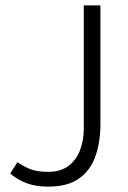

<svg xmlns="http://www.w3.org/2000/svg" viewBox="-20 -687 476 715"><path d="M354 -224Q354 -160 336 -107Q318 -54 275.5 -23Q233 8 159 8Q115 8 81 -4Q47 -16 18 -41L45 -83Q68 -67 93.5 -57Q119 -47 159 -47Q206 -47 235.5 -69.5Q265 -92 278.5 -129Q292 -166 292 -208V-667H354Z"/></svg>

Font: Epunda Sans Light
Style: Regular
Weight: 300
Designer: Simon Atzbach
Foundry: typofactur
Version: Version 2.204; ttfautohint (v1.8.4.7-5d5b)